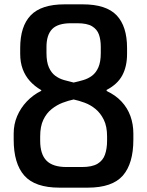

<svg xmlns="http://www.w3.org/2000/svg" viewBox="-20 -862 679 884"><path d="M357 -93Q404 -93 429 -108Q454 -123 463.5 -150.5Q473 -178 473 -214V-234Q473 -280 458 -310.5Q443 -341 420 -360Q397 -379 370 -389Q343 -399 319 -404Q295 -399 268.5 -389Q242 -379 218 -360Q194 -341 179.5 -310.5Q165 -280 165 -234V-214Q165 -152 194 -122.5Q223 -93 286 -93ZM307 -755Q246 -755 220 -728Q194 -701 194 -646V-618Q194 -577 205 -552Q216 -527 234 -513.5Q252 -500 274.5 -493.5Q297 -487 319 -482Q342 -487 364 -493.5Q386 -500 404 -513.5Q422 -527 433 -552Q444 -577 444 -618V-646Q444 -679 435.5 -703Q427 -727 404 -741Q381 -755 336 -755ZM43 -247Q43 -290 59 -327.5Q75 -365 103.5 -395Q132 -425 170 -444V-447Q139 -465 117.5 -489Q96 -513 84.5 -544Q73 -575 73 -614V-641Q73 -741 121.5 -791.5Q170 -842 277 -842H361Q469 -842 517 -791.5Q565 -741 565 -641V-614Q565 -556 543 -515Q521 -474 471 -448V-443Q512 -424 539.5 -394.5Q567 -365 580.5 -327.5Q594 -290 594 -247V-219Q594 -109 545.5 -53.5Q497 2 384 2H254Q141 2 92 -53.5Q43 -109 43 -219Z"/></svg>

Font: Matangi
Style: Bold
Weight: 700
Designer: Prashant Pant
Foundry: The Graphic Ant
Version: Version 3.002